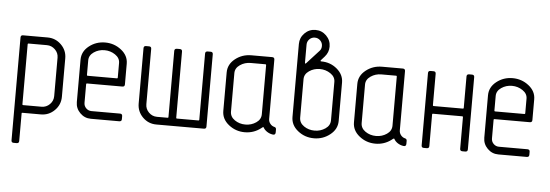

<svg xmlns="http://www.w3.org/2000/svg" viewBox="-51 -793 3237 1130"><g transform="rotate(5 1567.0 -227.5)"><path d="M204.1 -454.6Q251.5 -454.6 284.9 -421.4Q318.4 -388.2 318.4 -341.3V-114.3Q318.4 -66.9 284.7 -33.4Q251 0 204.1 0H95.2Q90.8 0 90.8 2.9V167Q90.8 180.7 77.1 180.7H59.1Q45.4 180.7 45.4 167V-440.9Q45.4 -454.6 59.1 -454.6ZM272.9 -341.3Q272.9 -369.1 252.4 -389.2Q231.9 -409.2 204.1 -409.2H95.2Q90.8 -409.2 90.8 -404.8V-49.8Q90.8 -45.4 95.2 -45.4H204.1Q232.4 -45.4 252.7 -65.7Q272.9 -85.9 272.9 -114.3Z M544.9 -409.2Q509.8 -409.2 481.9 -390.1Q454.1 -371.1 454.1 -341.3V-254.9Q454.1 -250.5 458.5 -250.5H631.8Q636.2 -250.5 636.2 -254.9V-341.3Q636.2 -371.1 607.9 -390.1Q579.6 -409.2 544.9 -409.2ZM544.9 -454.6Q598.6 -454.6 640.1 -421.9Q681.6 -389.2 681.6 -341.3V-218.8Q681.6 -205.1 667.5 -205.1H458.5Q454.1 -205.1 454.1 -200.7V-90.8Q454.1 -71.8 467.3 -58.6Q480.5 -45.4 499.5 -45.4H667.5Q681.6 -45.4 681.6 -31.7V-13.7Q681.6 0 667.5 0H499.5Q461.9 0 435.3 -26.9Q408.7 -53.7 408.7 -90.8V-341.3Q408.7 -389.6 449.7 -422.1Q490.7 -454.6 544.9 -454.6Z M817.4 -114.3Q817.4 -85.9 837.6 -65.7Q857.9 -45.4 886.2 -45.4H949.7Q953.6 -45.4 953.6 -49.8V-440.9Q953.6 -454.6 968.8 -454.6H985.4Q999.5 -454.6 999.5 -440.9V-49.8Q999.5 -45.4 1003.4 -45.4H1131.3Q1135.7 -45.4 1135.7 -49.8V-440.9Q1135.7 -454.6 1150.4 -454.6H1167.5Q1181.2 -454.6 1181.2 -440.9V-13.7Q1181.2 0 1167.5 0H886.2Q838.9 0 805.4 -33.4Q772 -66.9 772 -114.3V-440.9Q772 -454.6 785.6 -454.6H803.7Q817.4 -454.6 817.4 -440.9Z M1272 -341.3Q1272 -389.6 1313 -422.1Q1354 -454.6 1408.2 -454.6H1530.8Q1544.9 -454.6 1544.9 -440.9V-90.8Q1544.9 -74.7 1554.9 -62.3Q1564.9 -49.8 1579.6 -46.4Q1590.3 -43.9 1590.3 -32.7V-15.6Q1590.3 2 1573.2 -1Q1554.7 -3.9 1539.6 -13.9Q1524.4 -23.9 1517.1 -38.1Q1516.6 -39.6 1515.1 -39.6Q1513.7 -39.6 1511.7 -38.6Q1509.8 -37.6 1508.3 -36.4Q1506.8 -35.2 1504.9 -33.7Q1502.9 -32.2 1502.4 -31.7Q1460.9 0 1408.2 0Q1354.5 0 1313.2 -33Q1272 -65.9 1272 -114.3ZM1408.2 -45.4Q1443.4 -45.4 1471.4 -64.5Q1499.5 -83.5 1499.5 -114.3V-404.8Q1499.5 -409.2 1495.1 -409.2H1408.2Q1373 -409.2 1345.2 -390.1Q1317.4 -371.1 1317.4 -341.3V-114.3Q1317.4 -83.5 1345 -64.5Q1372.6 -45.4 1408.2 -45.4Z M1816.9 0Q1762.7 0 1721.7 -33Q1680.7 -65.9 1680.7 -114.3V-545.4Q1680.7 -582.5 1707.3 -609.4Q1733.9 -636.2 1771.5 -636.2Q1809.1 -636.2 1835.7 -609.4Q1862.3 -582.5 1862.3 -545.4Q1862.3 -511.2 1839.4 -485.4L1818.4 -461.9Q1813 -454.6 1821.3 -454.6Q1874.5 -454.6 1914.1 -421.4Q1953.6 -388.2 1953.6 -341.3V-114.3Q1953.6 -65.9 1912.1 -33Q1870.6 0 1816.9 0ZM1816.9 -409.2Q1781.7 -409.2 1753.9 -390.1Q1726.1 -371.1 1726.1 -341.3V-114.3Q1726.1 -83.5 1753.7 -64.5Q1781.2 -45.4 1816.9 -45.4Q1852.1 -45.4 1880.1 -64.5Q1908.2 -83.5 1908.2 -114.3V-341.3Q1908.2 -371.1 1879.9 -390.1Q1851.6 -409.2 1816.9 -409.2ZM1771.5 -590.8Q1752.4 -590.8 1739.3 -577.4Q1726.1 -564 1726.1 -545.4V-439.9Q1726.1 -433.6 1728.5 -433.6Q1730.5 -433.6 1733.4 -436.5L1805.7 -515.6Q1816.9 -526.9 1816.9 -545.4Q1816.9 -564 1803.7 -577.4Q1790.5 -590.8 1771.5 -590.8Z M2043.9 -341.3Q2043.9 -389.6 2085 -422.1Q2126 -454.6 2180.2 -454.6H2302.7Q2316.9 -454.6 2316.9 -440.9V-90.8Q2316.9 -74.7 2326.9 -62.3Q2336.9 -49.8 2351.6 -46.4Q2362.3 -43.9 2362.3 -32.7V-15.6Q2362.3 2 2345.2 -1Q2326.7 -3.9 2311.5 -13.9Q2296.4 -23.9 2289.1 -38.1Q2288.6 -39.6 2287.1 -39.6Q2285.6 -39.6 2283.7 -38.6Q2281.7 -37.6 2280.3 -36.4Q2278.8 -35.2 2276.9 -33.7Q2274.9 -32.2 2274.4 -31.7Q2232.9 0 2180.2 0Q2126.5 0 2085.2 -33Q2043.9 -65.9 2043.9 -114.3ZM2180.2 -45.4Q2215.3 -45.4 2243.4 -64.5Q2271.5 -83.5 2271.5 -114.3V-404.8Q2271.5 -409.2 2267.1 -409.2H2180.2Q2145 -409.2 2117.2 -390.1Q2089.4 -371.1 2089.4 -341.3V-114.3Q2089.4 -83.5 2116.9 -64.5Q2144.5 -45.4 2180.2 -45.4Z M2725.6 -440.9V-13.7Q2725.6 0 2711.4 0H2694.8Q2680.2 0 2680.2 -13.7V-200.7Q2680.2 -205.1 2675.8 -205.1H2502.4Q2498 -205.1 2498 -200.7V-13.7Q2498 0 2484.4 0H2466.3Q2452.6 0 2452.6 -13.7V-440.9Q2452.6 -454.6 2466.3 -454.6H2484.4Q2498 -454.6 2498 -440.9V-254.9Q2498 -250.5 2502.4 -250.5H2675.8Q2680.2 -250.5 2680.2 -254.9V-440.9Q2680.2 -454.6 2694.8 -454.6H2711.4Q2725.6 -454.6 2725.6 -440.9Z M2952.1 -409.2Q2917 -409.2 2889.2 -390.1Q2861.3 -371.1 2861.3 -341.3V-254.9Q2861.3 -250.5 2865.7 -250.5H3039.1Q3043.5 -250.5 3043.5 -254.9V-341.3Q3043.5 -371.1 3015.1 -390.1Q2986.8 -409.2 2952.1 -409.2ZM2952.1 -454.6Q3005.9 -454.6 3047.4 -421.9Q3088.9 -389.2 3088.9 -341.3V-218.8Q3088.9 -205.1 3074.7 -205.1H2865.7Q2861.3 -205.1 2861.3 -200.7V-90.8Q2861.3 -71.8 2874.5 -58.6Q2887.7 -45.4 2906.7 -45.4H3074.7Q3088.9 -45.4 3088.9 -31.7V-13.7Q3088.9 0 3074.7 0H2906.7Q2869.1 0 2842.5 -26.9Q2815.9 -53.7 2815.9 -90.8V-341.3Q2815.9 -389.6 2856.9 -422.1Q2897.9 -454.6 2952.1 -454.6Z"/></g></svg>

Font: GOSTRUS
Style: type A
Weight: 200
Designer: Юрий и Татьяна Кривогуз
Version: Version 01.0